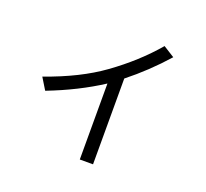

<svg xmlns="http://www.w3.org/2000/svg" viewBox="-121 -805 1072 997"><g transform="rotate(20 415.0 -307.0)"><path d="M413.6 44.9V-375Q286.1 -292 122.6 -229L83.5 -293Q271 -358.9 394 -447.8Q528.3 -544.4 626 -659.2L688 -620.1Q594.2 -514.2 486.8 -429.2V44.9Z"/></g></svg>

Font: FORM UDPGothic
Style: Regular
Weight: 400
Foundry: Pronama LLC
Version: Version 1.05101